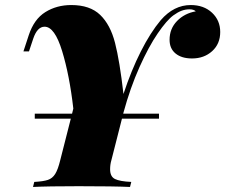

<svg xmlns="http://www.w3.org/2000/svg" viewBox="-20 -742 894 762"><path d="M854 -615Q854 -568 822 -539Q790 -510 742 -510Q701 -510 677 -529.5Q653 -549 653 -584Q653 -628 682.5 -658.5Q712 -689 757 -697Q749 -705 732 -705Q716 -705 701 -699.5Q686 -694 668 -681Q642 -662 606 -609.5Q570 -557 533.5 -475.5Q497 -394 470 -295L469 -291H611V-271H464L422 -106Q417 -89 417 -70Q417 -41 436.5 -31.5Q456 -22 501 -20L496 0Q433 -3 292 -3Q170 -3 111 0L116 -20Q152 -22 170 -28Q188 -34 199 -51.5Q210 -69 219 -106L261 -271H118V-291H266L271 -311Q256 -443 226.5 -539.5Q197 -636 157 -636Q128 -636 112 -589L95 -538H73L94 -602Q115 -666 160 -694Q205 -722 263 -722Q337 -722 377.5 -683Q418 -644 436.5 -572Q455 -500 470 -369Q501 -463 539 -538Q577 -613 618 -662Q670 -722 737 -722Q789 -722 821.5 -691.5Q854 -661 854 -615Z"/></svg>

Font: Playfair Display SC Black
Style: Italic
Weight: 900
Italic angle: -14°
Designer: Claus Eggers Sørensen
Foundry: Claus Eggers Sørensen
Version: Version 1.200; ttfautohint (v1.6)